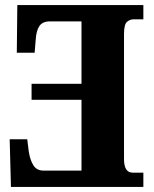

<svg xmlns="http://www.w3.org/2000/svg" viewBox="-20 -734 603 754"><path d="M543 0H23L18 -187H87L93 -139Q98 -106 111 -85Q124 -64 151 -64H300V-342H104V-405H300V-650H176Q147 -650 134.5 -631.5Q122 -613 120 -575L116 -527H46L48 -714H543V-658H503Q490 -658 478.5 -648Q467 -638 467 -600V-109Q467 -56 501 -56H543Z"/></svg>

Font: Noto Serif ExtraCondensed Black
Style: Regular
Weight: 900
Width: 2
Designer: Monotype Design Team
Foundry: Monotype Imaging Inc.
Version: Version 2.015; ttfautohint (v1.8.4.7-5d5b)